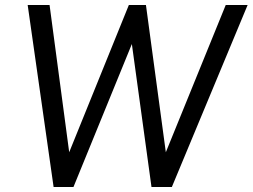

<svg xmlns="http://www.w3.org/2000/svg" viewBox="-20 -743 1004 763"><path d="M964 -723H877L639 -138L560 -723H492L255 -138L177 -723H90L193 0H272L504 -568L582 0H663Z"/></svg>

Font: United Sans
Style: Italic
Weight: 400
Italic angle: -8°
Designer: Pablo Impallari, Rodrigo Fuenzalida (Modified by Dan O. Williams)
Version: Version 1.000;PS 001.000;hotconv 1.0.88;makeotf.lib2.5.64775